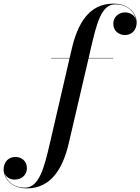

<svg xmlns="http://www.w3.org/2000/svg" viewBox="-224 -780 774 1060"><path d="M59 -460V-458H160L50 17C20 145 -8 256 -86 256C-152.5 256 -190 216 -199.5 175.5C-191 199.5 -166 211.5 -143 211.5C-106 211.5 -75.5 187 -75.5 148.5C-75.5 108 -105.5 86.5 -139.5 86.5C-175.5 86.5 -204 113 -204 155.5C-204 203 -163.5 260 -76 260C60.5 260 124 146 155.5 11.5L265 -458H401V-460H265.5L278.5 -517C309 -645.5 334 -756 412 -756C481 -756 518 -713.5 526.5 -673C518 -698 491.5 -711.5 467 -711.5C430 -711.5 401.5 -685.5 401.5 -648.5C401.5 -608 434 -586.5 466.5 -586.5C503 -586.5 530.5 -614 530.5 -655.5C530.5 -703 490 -760 402 -760C265.5 -760 204 -646.5 172.5 -511.5L160.5 -460Z"/></svg>

Font: Bodoni* 96pt Medium
Style: Italic
Weight: 500
Italic angle: -13°
Version: Version 2.3